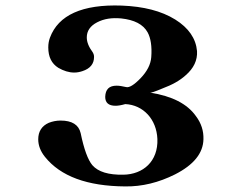

<svg xmlns="http://www.w3.org/2000/svg" viewBox="-20 -653 890 688"><path d="M709 -154C710 -184 701 -212 682 -237C651 -281 596 -309 518 -321C521 -320 536 -325 562 -336C597 -349 624 -364 645 -383C674 -408 688 -437 686 -470C682 -515 656 -553 608 -583C558 -614 494 -630 416 -633C275 -638 189 -599 159 -518C155 -507 153 -496 153 -483C153 -449 165 -425 189 -410C208 -399 227 -393 246 -393C256 -393 266 -395 275 -398C303 -407 317 -424 317 -449C317 -456 315 -461 312 -466C298 -485 291 -502 291 -519C291 -542 303 -560 328 -573C353 -586 381 -590 414 -587C461 -582 493 -566 509 -537C520 -517 525 -487 522 -448C520 -422 507 -397 484 -373C461 -349 443 -338 432 -341C419 -344 407 -346 398 -346C371 -346 358 -333 357 -306C357 -285 369 -274 394 -274C403 -274 415 -276 429 -280C493 -277 541 -226 544 -155C547 -75 493 -28 422 -27C369 -26 332 -37 311 -61C295 -80 281 -118 269 -176C262 -206 238 -221 197 -221C182 -221 168 -218 155 -213C130 -202 117 -182 117 -154C117 -132 125 -111 141 -91C197 -21 293 14 428 15C489 16 549 1 607 -28C674 -62 708 -104 709 -154Z"/></svg>

Font: GFS Jackson
Style: Regular
Weight: 400
Designer: George Matthiopoulos
Foundry: George Matthiopoulos
Version: Version 1.0